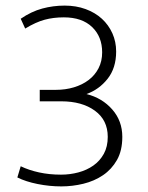

<svg xmlns="http://www.w3.org/2000/svg" viewBox="-20 -658 530 686"><path d="M54 -591Q92 -617 131 -627.5Q170 -638 211 -638Q252 -638 286 -625.5Q320 -613 344 -591Q368 -569 381.5 -539Q395 -509 395 -474Q395 -415 364.5 -376.5Q334 -338 289 -322Q345 -308 381 -267Q417 -226 417 -169Q417 -120 398 -86.5Q379 -53 348 -32Q317 -11 278 -1.5Q239 8 199 8Q157 8 114.5 -0.5Q72 -9 42 -24L54 -64Q83 -50 119.5 -42Q156 -34 198 -34Q230 -34 260 -42Q290 -50 313.5 -66.5Q337 -83 351 -108.5Q365 -134 365 -169Q365 -229 319 -262.5Q273 -296 199 -296H122V-337H180Q214 -337 244 -346Q274 -355 296.5 -372Q319 -389 332 -414Q345 -439 345 -471Q345 -527 309 -561.5Q273 -596 208 -596Q171 -596 139.5 -587.5Q108 -579 70 -556Z"/></svg>

Font: Mukta Vaani ExtraLight
Style: Regular
Weight: 275
Designer: Noopur Datye, Girish Dalvi, Yashodeep Gholap, Pallavi Karambelkar
Foundry: Ek Type
Version: Version 2.538;PS 1.000;hotconv 16.6.51;makeotf.lib2.5.65220;